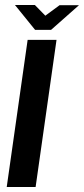

<svg xmlns="http://www.w3.org/2000/svg" viewBox="-20 -751 337 771"><path d="M7 0 91 -591H207L123 0ZM121 -631 40 -731H120L162 -688L219 -730H297L185 -631Z"/></svg>

Font: Alumni Sans Thin
Style: Bold Italic
Weight: 700
Italic angle: -8°
Version: Version 1.016